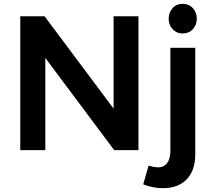

<svg xmlns="http://www.w3.org/2000/svg" viewBox="-20 -785 1114 1004"><path d="M574 -700V-217L213 -700H86V0H217V-482L577 0H704V-700ZM803 90C788 89 772 86 757 81L729 179C762 192 796 199 833 199C886 199 927 183 957 152C986 121 1001 78 1001 23V-535H871V3C871 32 865 53 854 68C842 83 825 91 803 90ZM988 -743C974 -758 956 -765 935 -765C914 -765 896 -758 883 -743C869 -728 862 -710 862 -687C862 -665 869 -647 883 -632C897 -617 914 -610 935 -610C956 -610 974 -617 988 -632C1002 -647 1009 -665 1009 -687C1009 -710 1002 -728 988 -743Z"/></svg>

Font: Argentum Sans Medium
Style: Regular
Weight: 500
Designer: Julieta Ulanovsky
Foundry: Julieta Ulanovsky
Version: Version 5.001;January 29, 2019;FontCreator 11.5.0.2425 64-bi